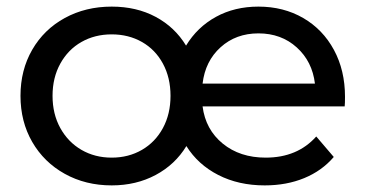

<svg xmlns="http://www.w3.org/2000/svg" viewBox="-20 -555 1107 581"><path d="M1023 -233H593Q602 -163 654 -120.5Q706 -78 784 -78Q880 -78 937 -142L990 -80Q954 -38 900.5 -16Q847 6 781 6Q702 6 640.5 -25.5Q579 -57 544 -113Q510 -57 451 -25.5Q392 6 318 6Q239 6 176 -29Q113 -64 77.5 -125.5Q42 -187 42 -265Q42 -343 77.5 -404.5Q113 -466 176 -500.5Q239 -535 318 -535Q393 -535 451 -504Q509 -473 543 -417Q577 -473 633.5 -504Q690 -535 762 -535Q838 -535 897.5 -500.5Q957 -466 990.5 -404Q1024 -342 1024 -262Q1024 -242 1023 -233ZM593 -302H933Q925 -369 878 -411.5Q831 -454 762 -454Q694 -454 647.5 -412Q601 -370 593 -302ZM496 -265Q496 -320 473 -362.5Q450 -405 409.5 -428Q369 -451 318 -451Q267 -451 226.5 -428Q186 -405 162.5 -362.5Q139 -320 139 -265Q139 -210 162.5 -167.5Q186 -125 226.5 -101.5Q267 -78 318 -78Q369 -78 409.5 -101.5Q450 -125 473 -167.5Q496 -210 496 -265Z"/></svg>

Font: Idrija
Style: Regular
Weight: 500
Designer: Julieta Ulanovsky
Foundry: Julieta Ulanovsky
Version: Version 7.200